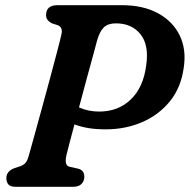

<svg xmlns="http://www.w3.org/2000/svg" viewBox="-20 -720 731 740"><path d="M688 -458Q677.5 -382 634.5 -329.2Q591.5 -276.5 527.2 -249Q463 -221.5 388.5 -221.5Q350.5 -221.5 321.5 -226.2Q292.5 -231 267 -240.5Q257 -203.5 249 -173Q241 -142.5 236.5 -124Q231 -100 234.8 -89.5Q238.5 -79 249.5 -77L281 -70Q305 -64 305 -39Q305 -22 294 -11Q283 0 263 0H41Q20 0 12.2 -9.2Q4.5 -18.5 4.5 -33.5Q4.5 -48 13.5 -57.8Q22.5 -67.5 36 -72L54 -78Q69 -82.5 77 -90.8Q85 -99 90.5 -118.5Q98 -145 111.5 -193.8Q125 -242.5 141.2 -301.8Q157.5 -361 173 -418.8Q188.5 -476.5 200.5 -522.2Q212.5 -568 217 -588.5Q223 -615 202 -623L180.5 -630Q157.5 -641.5 157.5 -661.5Q157.5 -700 201.5 -700H449.5Q532 -700 589.2 -668.8Q646.5 -637.5 672.8 -583Q699 -528.5 688 -458ZM354.5 -565Q353 -558 342 -518.2Q331 -478.5 315.5 -421.5Q300 -364.5 284.5 -306Q320.5 -290 362 -290Q436 -290 484.5 -337Q533 -384 543.5 -468.5Q555 -546 521.5 -588Q488 -630 426.5 -630Q396.5 -630 380.5 -614.8Q364.5 -599.5 354.5 -565Z"/></svg>

Font: Fraunces 72pt S100 SemiBold
Style: Italic
Weight: 600
Italic angle: -16°
Version: Version 1.000; ttfautohint (v1.8.3)